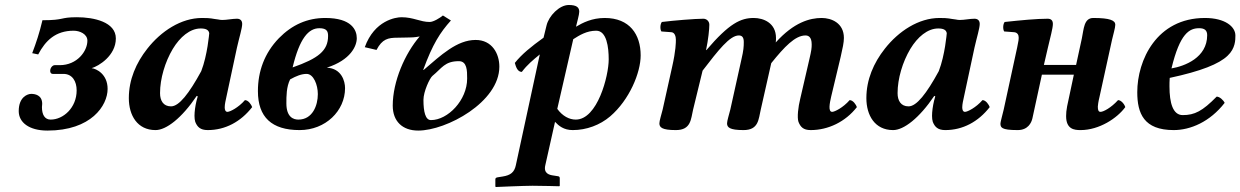

<svg xmlns="http://www.w3.org/2000/svg" viewBox="-20 -511 4968 769"><path d="M149 -95C149 -131 119 -135 105 -135C91 -135 55 -123 55 -66C55 -21 96 12 170 12C345 12 411 -88 411 -155C411 -214 366 -236 347 -238C375 -246 444 -288 444 -357C444 -423 356 -442 288 -442C218 -442 241 -430 150 -430C138 -379 125 -340 109 -298L133 -293C162 -348 202 -388 275 -388C299 -388 330 -375 330 -348C330 -306 289 -250 219 -250H199C191 -250 181 -240 181 -227C181 -221 184 -215 191 -215H234C270 -215 287 -185 287 -149C287 -79 233 -32 183 -32C159 -32 148 -52 148 -82C148 -87 149 -90 149 -95Z M929 -436C911 -436 888 -431 870 -431C864 -431 859 -432 854 -433C827 -436 829 -439 789 -439C705 -439 625 -386 570 -316C525 -259 496 -192 496 -118C496 -49 530 10 603 10C646 10 708 -38 768 -127L772 -125L767 -107C762 -86 759 -64 759 -47C759 -38 760 -29 762 -23C770 -3 782 10 812 10C882 10 944 -23 990 -82C987 -91 975 -110 961 -110C935 -80 901 -63 891 -63C883 -63 880 -71 880 -81C880 -94 884 -110 887 -124L929 -320C938 -360 950 -398 950 -415C950 -429 942 -436 929 -436ZM786 -226C737 -136 697 -85 665 -85C634 -85 621 -108 621 -138C621 -196 641 -263 672 -315C701 -363 741 -397 784 -397C805 -397 816 -391 818 -378C818 -378 811 -290 786 -226Z M1283 -439C1211 -439 1150 -412 1097 -358C1039 -298 1013 -225 1013 -146C1013 -42 1068 10 1180 10C1284 10 1362 -67 1362 -158C1362 -186 1348 -237 1289 -240C1385 -271 1409 -327 1409 -358C1409 -391 1388 -439 1283 -439ZM1253 -134C1253 -89 1232 -32 1175 -32C1156 -32 1127 -41 1127 -97C1127 -126 1127 -163 1142 -193C1167 -207 1188 -215 1208 -215C1236 -215 1253 -171 1253 -134ZM1294 -367C1294 -308 1255 -277 1152 -241C1180 -358 1216 -398 1259 -398C1290 -398 1294 -384 1294 -367Z M1980 -244C1980 -296 1951 -351 1885 -351C1810 -351 1746 -290 1677 -231H1675C1713 -335 1743 -381 1786 -429L1754 -449C1742 -439 1716 -423 1701 -423C1663 -423 1636 -442 1588 -442C1566 -442 1480 -430 1441 -322L1488 -311C1511 -355 1534 -360 1573 -360C1600 -360 1601 -361 1622 -361C1640 -361 1655 -364 1661 -365C1602 -297 1553 -185 1553 -88C1553 -25 1592 12 1655 12C1768 12 1980 -102 1980 -244ZM1706 -30C1684 -30 1676 -63 1676 -111C1676 -144 1701 -198 1712 -207C1750 -238 1761 -266 1818 -266C1851 -266 1851 -227 1851 -198C1851 -197 1851 -197 1851 -196C1851 -110 1774 -30 1706 -30Z M2287 -404C2291 -422 2300 -452 2300 -464C2300 -481 2290 -491 2258 -491C2220 -491 2178 -447 2169 -409L2157 -360C2107 -324 2070 -294 2042 -259C2046 -245 2052 -223 2070 -223C2092 -252 2114 -270 2142 -293L2046 151C2040 179 2025 191 1993 196L1974 199C1969 200 1964 201 1964 207V236L1966 238C1966 238 2077 233 2113 233C2152 233 2220 235 2220 235L2222 233V203C2222 198 2220 196 2216 195L2197 192C2182 190 2156 185 2164 151L2203 -23C2218 -7 2238 10 2274 10C2329 10 2383 -10 2424 -45C2501 -111 2546 -220 2546 -289C2546 -373 2502 -439 2402 -439C2351 -439 2314 -420 2287 -404ZM2418 -273C2418 -207 2373 -32 2286 -32C2260 -32 2233 -46 2212 -75L2276 -354C2301 -370 2330 -388 2368 -388C2410 -388 2418 -322 2418 -273Z M2672 -243 2634 -72C2629 -52 2621 -27 2621 -17C2621 -1 2631 10 2687 10C2748 10 2747 -34 2756 -72L2794 -228C2857 -310 2903 -369 2939 -369C2950 -369 2959 -364 2959 -343C2959 -324 2958 -309 2950 -275L2905 -72C2900 -52 2892 -27 2892 -17C2892 -1 2902 10 2958 10C3019 10 3018 -34 3027 -72L3069 -258C3122 -324 3165 -369 3206 -369C3217 -369 3231 -364 3231 -333C3231 -319 3230 -309 3222 -275L3185 -115C3177 -83 3172 -41 3178 -23C3186 -3 3197 10 3227 10C3297 10 3366 -23 3412 -82C3409 -91 3397 -110 3383 -110C3357 -80 3323 -63 3313 -63C3296 -63 3303 -98 3309 -124L3347 -283C3355 -318 3360 -341 3360 -359C3360 -419 3310 -439 3271 -439C3224 -439 3160 -422 3087 -341C3088 -347 3088 -353 3088 -359C3088 -419 3038 -439 2999 -439C2947 -439 2901 -418 2809 -310L2808 -311C2817 -353 2821 -395 2821 -412C2821 -426 2810 -436 2797 -436C2765 -436 2678 -429 2631 -423C2624 -415 2623 -394 2629 -385L2669 -382C2683 -381 2687 -364 2687 -352C2687 -341 2687 -309 2672 -243Z M3883 -436C3865 -436 3842 -431 3824 -431C3818 -431 3813 -432 3808 -433C3781 -436 3783 -439 3743 -439C3659 -439 3579 -386 3524 -316C3479 -259 3450 -192 3450 -118C3450 -49 3484 10 3557 10C3600 10 3662 -38 3722 -127L3726 -125L3721 -107C3716 -86 3713 -64 3713 -47C3713 -38 3714 -29 3716 -23C3724 -3 3736 10 3766 10C3836 10 3898 -23 3944 -82C3941 -91 3929 -110 3915 -110C3889 -80 3855 -63 3845 -63C3837 -63 3834 -71 3834 -81C3834 -94 3838 -110 3841 -124L3883 -320C3892 -360 3904 -398 3904 -415C3904 -429 3896 -436 3883 -436ZM3740 -226C3691 -136 3651 -85 3619 -85C3588 -85 3575 -108 3575 -138C3575 -196 3595 -263 3626 -315C3655 -363 3695 -397 3738 -397C3759 -397 3770 -391 3772 -378C3772 -378 3765 -290 3740 -226Z M4000 -72C3996 -55 3987 -22 3987 -17C3987 -1 3989 10 4056 10C4097 10 4111 -19 4115 -37L4153 -212H4281L4254 -85C4251 -70 4250 -57 4250 -46C4250 7 4283 10 4308 10C4383 10 4455 -38 4487 -82C4483 -95 4470 -110 4458 -110C4430 -79 4399 -63 4388 -63C4380 -63 4377 -69 4377 -84C4377 -88 4379 -104 4384 -124L4434 -352C4438 -370 4447 -400 4447 -412C4447 -429 4426 -439 4359 -439C4321 -439 4321 -395 4313 -357L4290 -251H4161L4177 -320C4186 -359 4197 -398 4197 -415C4197 -429 4190 -436 4176 -436C4132 -436 4069 -430 4004 -423C3997 -415 3996 -394 4002 -385L4042 -382C4054 -381 4060 -372 4060 -362C4060 -353 4060 -349 4054 -321Z M4665 -199C4791 -226 4863 -255 4897 -288C4928 -317 4928 -351 4928 -369C4928 -404 4887 -439 4806 -439C4612 -439 4535 -269 4535 -142C4535 -57 4561 10 4681 10C4748 10 4826 -23 4885 -99C4880 -110 4865 -124 4853 -124C4796 -66 4765 -50 4717 -50C4678 -50 4664 -98 4664 -165C4664 -170 4664 -191 4665 -199ZM4815 -370C4815 -280 4725 -246 4672 -237C4706 -378 4744 -398 4783 -398C4804 -398 4815 -390 4815 -370Z"/></svg>

Font: Libertinus Serif
Style: Bold Italic
Weight: 700
Italic angle: -12°
Designer: Philipp H. Poll, Khaled Hosny
Foundry: Caleb Maclennan
Version: Version 7.050;RELEASE